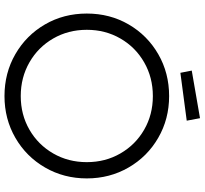

<svg xmlns="http://www.w3.org/2000/svg" viewBox="-48 -850 912 856"><g transform="rotate(90 408.0 -422.0)"><path d="M40.4 -353Q40.4 -456 88.9 -539.5Q137.4 -623 221.4 -671.5Q305.4 -720 408.4 -720Q510.4 -720 594.4 -671.5Q678.4 -623 726.9 -539Q775.4 -455 775.4 -353Q775.4 -251 726.9 -167Q678.4 -83 594.4 -34.5Q510.4 14 408.4 14Q305.4 14 221.4 -34.5Q137.4 -83 88.9 -166.5Q40.4 -250 40.4 -353ZM702.9 -353Q702.9 -435.7 664.1 -502.8Q625.4 -570 558.3 -608.7Q491.2 -647.5 408.3 -647.5Q325.5 -647.5 257.9 -608.7Q190.4 -570 151.7 -502.8Q112.9 -435.7 112.9 -353Q112.9 -270.3 151.7 -203.2Q190.4 -136 257.9 -97.3Q325.5 -58.5 408.3 -58.5Q491.2 -58.5 558.3 -97.3Q625.4 -136 664.1 -203.2Q702.9 -270.3 702.9 -353ZM294.7 -820.9 506.9 -857.7 518 -798.5 304.6 -770.2Z"/></g></svg>

Font: Lineal Thin
Style: Regular
Weight: 200
Designer: Created by Frank Adebiaye with contributions from Anton Moglia & Ariel Martín Pérez
Created by Frank ADEBIAYE with FontF
Foundry: Velvetyne Type Foundry
Version: Version 2.000;Glyphs 3.2 (3227)